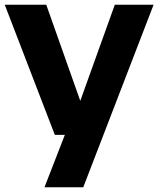

<svg xmlns="http://www.w3.org/2000/svg" viewBox="-20 -567 666 807"><path d="M167 220 252.5 0 313 -131 462.5 -547H625.5L330 220ZM210.5 0 0 -547H174.5L368 0Z"/></svg>

Font: Encode Sans SemiExpanded
Style: Bold
Weight: 700
Width: 6
Designer: Multiple Designers
Foundry: Impallari Type
Version: Version 3.002